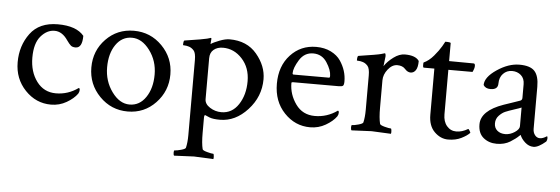

<svg xmlns="http://www.w3.org/2000/svg" viewBox="-48 -661 2999 1028"><g transform="rotate(5 1451.5 -147.0)"><path d="M374 -95.7Q379.9 -95.7 379.9 -85.4Q379.9 -75.2 374 -65.4Q354.5 -38.1 316.4 -16.1Q278.3 5.9 233.4 5.9Q152.3 5.9 94.2 -55.2Q36.1 -116.2 36.1 -205.1Q36.1 -293.9 85 -359.9Q133.8 -425.8 233.4 -425.8Q333 -425.8 374 -376Q374 -310.5 337.9 -310.5Q321.3 -310.5 312.5 -317.9Q303.7 -325.2 290 -344.7Q259.8 -389.6 218.8 -389.6Q177.7 -389.6 145 -351.6Q112.3 -313.5 112.3 -236.8Q112.3 -160.2 150.9 -108.4Q189.5 -56.6 254.4 -56.6Q319.3 -56.6 374 -95.7Z M492.2 -364.3Q552.7 -426.8 642.1 -426.8Q731.4 -426.8 793.9 -363.3Q856.4 -299.8 856.4 -210.4Q856.4 -121.1 795.4 -57.1Q734.4 6.8 645.5 6.8Q556.6 6.8 494.1 -57.1Q431.6 -121.1 431.6 -211.4Q431.6 -301.8 492.2 -364.3ZM730.5 -332.5Q688.5 -388.7 634.8 -388.7Q581.1 -388.7 548.3 -341.3Q515.6 -293.9 515.6 -219.7Q515.6 -145.5 557.1 -88.4Q598.6 -31.2 652.3 -31.2Q706.1 -31.2 739.3 -80.1Q772.5 -128.9 772.5 -202.6Q772.5 -276.4 730.5 -332.5Z M1125 -377.9Q1094.7 -377.9 1075.2 -361.8Q1055.7 -345.7 1055.7 -315.4V-95.7Q1055.7 -69.3 1084 -51.3Q1112.3 -33.2 1145.5 -33.2Q1203.1 -33.2 1237.3 -85Q1271.5 -136.7 1271.5 -210Q1271.5 -283.2 1228 -330.6Q1184.6 -377.9 1125 -377.9ZM1156.2 -425.8Q1250 -425.8 1302.7 -362.8Q1355.5 -299.8 1355.5 -228.5Q1355.5 -134.8 1290 -63.5Q1224.6 7.8 1141.6 7.8Q1104.5 7.8 1085.9 0.5Q1067.4 -6.8 1059.6 -10.7Q1055.7 -5.9 1055.7 2V85.9Q1055.7 142.6 1063.5 172.9Q1065.4 179.7 1088.9 186Q1112.3 192.4 1122.1 192.4Q1125 192.4 1126 204.6Q1127 216.8 1125 220.7Q1027.3 215.8 1021 215.8Q1014.6 215.8 914.1 220.7Q910.2 216.8 910.2 204.6Q910.2 192.4 914.1 192.4Q925.8 192.4 948.7 186Q971.7 179.7 973.6 172.9Q980.5 144.5 980.5 104.5V-298.8Q980.5 -336.9 968.8 -350.1Q957 -363.3 942.9 -367.7Q928.7 -372.1 919.4 -372.1Q910.2 -372.1 910.2 -374Q910.2 -397.5 916 -398.4Q1019.5 -414.1 1035.6 -418.9Q1051.8 -423.8 1055.7 -424.8Q1058.6 -424.8 1058.6 -419.4L1056.6 -397.5V-391.6Q1070.3 -401.4 1102.1 -413.6Q1133.8 -425.8 1156.2 -425.8Z M1766.6 -95.7Q1772.5 -95.7 1772.5 -85.4Q1772.5 -75.2 1766.6 -65.4Q1747.1 -38.1 1709 -16.1Q1670.9 5.9 1626 5.9Q1544.9 5.9 1486.8 -55.2Q1428.7 -116.2 1428.7 -211.4Q1428.7 -306.6 1483.9 -366.2Q1539.1 -425.8 1622.1 -425.8Q1667 -425.8 1701.2 -408.7Q1735.4 -391.6 1753.4 -364.7Q1788.1 -313 1788.1 -254.9Q1788.1 -235.4 1782.2 -231Q1776.4 -226.6 1759.8 -226.6H1513.7Q1505.9 -226.6 1505.9 -221.7Q1505.9 -160.2 1543 -108.4Q1580.1 -56.6 1646 -56.6Q1711.9 -56.6 1766.6 -95.7ZM1507.8 -274.4Q1507.8 -267.6 1513.7 -267.6H1704.1Q1709 -267.6 1709 -277.3Q1709 -308.6 1682.6 -349.1Q1656.2 -389.6 1608.9 -389.6Q1561.5 -389.6 1534.7 -346.2Q1507.8 -302.7 1507.8 -274.4Z M2098.6 -426.8Q2156.2 -426.8 2174.8 -398.4Q2174.8 -364.3 2164.1 -348.6Q2153.3 -333 2136.7 -333Q2120.1 -333 2105.5 -349.6Q2090.8 -366.2 2063 -366.2Q2035.2 -366.2 2012.7 -337.9Q1990.2 -309.6 1990.2 -278.3V-131.8Q1990.2 -75.2 1998 -44.9Q2000 -38.1 2023.9 -31.7Q2047.9 -25.4 2057.6 -25.4Q2060.5 -25.4 2061.5 -13.7Q2062.5 -2 2060.5 2.9Q1962.9 -2 1956.1 -2Q1949.2 -2 1848.6 2.9Q1844.7 -1 1844.7 -13.2Q1844.7 -25.4 1848.6 -25.4Q1860.4 -25.4 1883.3 -31.7Q1906.2 -38.1 1908.2 -44.9Q1915 -73.2 1915 -113.3V-297.9Q1915 -335.9 1903.3 -349.1Q1891.6 -362.3 1877.4 -366.7Q1863.3 -371.1 1854 -371.1Q1844.7 -371.1 1844.7 -373Q1844.7 -396.5 1850.6 -397.5Q1954.1 -413.1 1970.2 -418Q1986.3 -422.9 1990.2 -423.8Q1994.1 -423.8 1995.1 -415.5Q1996.1 -407.2 1995.1 -403.3L1989.3 -354.5Q2006.8 -380.9 2037.6 -403.8Q2068.4 -426.8 2098.6 -426.8Z M2466.8 -365.2H2336.9V-126Q2336.9 -86.9 2356.9 -63.5Q2377 -40 2407.7 -40Q2438.5 -40 2469.7 -58.6Q2472.7 -60.5 2478.5 -50.3Q2484.4 -40 2483.4 -39.1Q2468.8 -23.4 2438.5 -8.3Q2408.2 6.8 2367.7 6.8Q2327.1 6.8 2294.4 -25.4Q2261.7 -57.6 2261.7 -117.2V-365.2H2205.1Q2200.2 -365.2 2200.2 -378.4Q2200.2 -391.6 2201.2 -392.6Q2229.5 -405.3 2254.4 -434.6Q2279.3 -463.9 2293.5 -488.3Q2307.6 -512.7 2307.6 -513.7Q2336.9 -513.7 2336.9 -508.8V-412.1L2468.8 -411.1Q2476.6 -411.1 2476.6 -397.9Q2476.6 -384.8 2466.8 -365.2Z M2819.3 -316.4V-90.8Q2819.3 -70.3 2830.1 -56.6Q2840.8 -43 2856.9 -43Q2873 -43 2893.6 -56.6Q2897.5 -56.6 2897.5 -46.4Q2897.5 -36.1 2892.6 -28.3Q2852.5 5.9 2827.1 5.9Q2801.8 5.9 2781.2 -12.7Q2760.7 -31.2 2752.9 -51.8Q2752 -51.8 2745.6 -45.4Q2730.5 -30.3 2700.7 -11.7Q2670.4 6.8 2628.9 6.8Q2586.9 6.8 2557.6 -17.1Q2528.3 -41 2528.3 -88.9Q2528.3 -162.6 2647.9 -204.6Q2666 -210.9 2695.3 -220.7Q2724.6 -230.5 2734.9 -234.4Q2745.1 -238.3 2745.1 -250V-323.2Q2745.1 -354.5 2725.6 -371.6Q2706.1 -388.7 2677.7 -388.7Q2649.4 -388.7 2629.9 -368.7Q2610.4 -348.6 2610.4 -315.4Q2610.4 -282.2 2570.3 -282.2Q2543 -282.2 2532.2 -300.8Q2532.2 -342.8 2593.8 -384.3Q2655.3 -425.8 2713.9 -425.8Q2772.5 -425.8 2795.9 -399.9Q2819.3 -374 2819.3 -316.4ZM2745.1 -97.7V-198.2Q2737.3 -194.3 2707 -184.6Q2676.8 -174.8 2659.7 -167.5Q2642.6 -160.2 2626.5 -143.1Q2610.4 -126 2610.4 -101.6Q2610.4 -77.1 2627 -63Q2643.6 -48.8 2669.9 -48.8Q2696.3 -48.8 2720.7 -64.9Q2745.1 -81.1 2745.1 -97.7Z"/></g></svg>

Font: CrimsonText-Roman
Style: Roman
Weight: 400
Version: Version 0.13